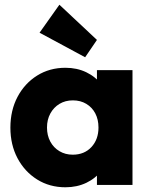

<svg xmlns="http://www.w3.org/2000/svg" viewBox="-20 -783 635 813"><path d="M257 10Q190 10 137.2 -23Q84.5 -56 54.2 -113Q24 -170 24 -242.5Q24 -315.5 54.2 -372.8Q84.5 -430 137.2 -463Q190 -496 257 -496Q306 -496 345.5 -477Q385 -458 409.8 -424.5Q434.5 -391 438 -348V-138Q434.5 -95 410 -61.5Q385.5 -28 345.8 -9Q306 10 257 10ZM288 -128Q337 -128 367 -160.2Q397 -192.5 397 -243Q397 -277 383.5 -302.8Q370 -328.5 345.5 -343.2Q321 -358 288.5 -358Q256.5 -358 232 -343.2Q207.5 -328.5 193.2 -302.5Q179 -276.5 179 -243Q179 -209.5 193 -183.5Q207 -157.5 231.8 -142.8Q256.5 -128 288 -128ZM390.5 0V-130.5L413.5 -249L390.5 -366.5V-486H541V0ZM340.5 -540.5 147.5 -644.5 231.5 -763 390.5 -614Z"/></svg>

Font: Marine Company Thin
Style: Regular
Weight: 100
Designer: Rodrigo Fuenzalida
Foundry: fragTYPE
Version: Version 1.000